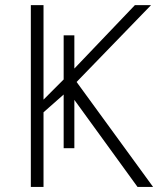

<svg xmlns="http://www.w3.org/2000/svg" viewBox="-20 -734 621 754"><path d="M101.1 0V-713.9H150.9V-342.8L230 -421.9V-595.2H272V-464.8L509.8 -713.9H573.2L280.8 -412.1L581.1 0H520L272 -341.8V-151.9H230V-362.8L150.9 -293V0Z"/></svg>

Font: Open Sans Light
Style: Regular
Weight: 300
Foundry: Ascender Corporation
Version: Version 1.10